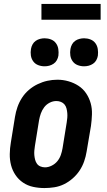

<svg xmlns="http://www.w3.org/2000/svg" viewBox="-20 -945 540 973"><path d="M205 8Q176 8 148 2Q120 -4 97 -19.5Q74 -35 58.5 -58Q43 -81 36 -108Q29 -135 29.5 -164.5Q30 -194 35 -223L56 -353Q60 -378 68.5 -402.5Q77 -427 91.5 -449.5Q106 -472 126.5 -489.5Q147 -507 171 -518.5Q195 -530 220 -535.5Q245 -541 271 -541Q300 -541 327.5 -533Q355 -525 378 -510Q401 -495 416.5 -472Q432 -449 439.5 -422Q447 -395 446 -365.5Q445 -336 441 -307L419 -177Q415 -152 406.5 -127.5Q398 -103 383.5 -81Q369 -59 348.5 -41Q328 -23 304.5 -11.5Q281 0 255.5 4Q230 8 205 8ZM208 -97Q225 -97 242 -105.5Q259 -114 270.5 -128Q282 -142 288 -159Q294 -176 297 -194L318 -324Q320 -336 321 -348Q322 -360 321 -372Q320 -384 317 -395.5Q314 -407 307 -415.5Q300 -424 289 -428.5Q278 -433 266 -433Q248 -433 231.5 -424.5Q215 -416 204 -401.5Q193 -387 187 -370Q181 -353 178 -336L157 -206Q155 -194 154 -182Q153 -170 154 -158.5Q155 -147 158 -135.5Q161 -124 167.5 -115Q174 -106 185 -101.5Q196 -97 208 -97ZM406 -609Q389 -609 373.5 -615Q358 -621 348.5 -634Q339 -647 336.5 -663.5Q334 -680 337 -697Q339 -709 345 -720Q351 -731 361 -738Q371 -745 383 -748Q395 -751 406 -751Q423 -751 438.5 -745Q454 -739 463.5 -726Q473 -713 475.5 -696.5Q478 -680 476 -663Q474 -651 468 -640Q462 -629 451.5 -622Q441 -615 429.5 -612Q418 -609 406 -609ZM206 -609Q189 -609 173.5 -615Q158 -621 148.5 -634Q139 -647 136.5 -663.5Q134 -680 137 -697Q139 -709 145 -720Q151 -731 161 -738Q171 -745 183 -748Q195 -751 206 -751Q223 -751 238.5 -745Q254 -739 263.5 -726Q273 -713 275.5 -696.5Q278 -680 276 -663Q274 -651 268 -640Q262 -629 251.5 -622Q241 -615 229.5 -612Q218 -609 206 -609ZM190 -845V-925H490V-845Z"/></svg>

Font: Iosevka Curly Slab XBdObl
Style: Regular
Weight: 800
Italic angle: -9°
Monospace: yes
Designer: Belleve Invis
Foundry: Belleve Invis
Version: Version 11.1.0; ttfautohint (v1.8.3)